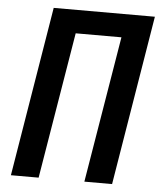

<svg xmlns="http://www.w3.org/2000/svg" viewBox="-53 -781 705 828"><g transform="rotate(5 300.0 -367.5)"><path d="M25 0 146 -735H584L463 0H343L448 -634H250L145 0Z"/></g></svg>

Font: Iosevka SS04 Extended Oblique
Style: Bold
Weight: 700
Width: 7
Italic angle: -9°
Monospace: yes
Designer: Belleve Invis
Foundry: Belleve Invis
Version: Version 19.0.0; ttfautohint (v1.8.4)